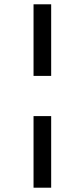

<svg xmlns="http://www.w3.org/2000/svg" viewBox="-20 -678 392 893"><path d="M136 -658H218V-325H136ZM136 -138H218V195H136Z"/></svg>

Font: Ysabeau SC Semibold
Style: Regular
Weight: 600
Designer: Christian Thalmann (Catharsis Fonts)
Version: Version 0.003